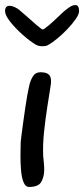

<svg xmlns="http://www.w3.org/2000/svg" viewBox="-24 -755 333 760"><path d="M274 -735Q289 -735 289 -711Q289 -699 276 -680Q263 -661 243.5 -640.5Q224 -620 203.5 -603Q183 -586 168 -578Q161 -572 143 -572Q129 -572 118 -578Q93 -593 64.5 -618.5Q36 -644 16 -669.5Q-4 -695 -4 -711Q-4 -732 14 -732Q24 -732 35 -726.5Q46 -721 52 -716Q62 -708 81.5 -690.5Q101 -673 119.5 -657Q138 -641 145 -638Q153 -641 169.5 -655Q186 -669 202.5 -685Q219 -701 228 -709Q236 -716 249.5 -725.5Q263 -735 274 -735ZM91 -15Q77 -15 69.5 -33Q62 -51 59.5 -79Q57 -107 57 -137Q57 -151 57.5 -165.5Q58 -180 58 -193Q58 -197 61 -219.5Q64 -242 68 -272Q72 -302 76.5 -331.5Q81 -361 84 -378Q87 -391 91 -412.5Q95 -434 105.5 -451.5Q116 -469 136 -469Q159 -469 168.5 -460.5Q178 -452 178 -434Q178 -429 177.5 -424Q177 -419 176 -413Q171 -381 163.5 -333.5Q156 -286 150.5 -234.5Q145 -183 147 -137Q148 -126 149.5 -111.5Q151 -97 151 -83Q151 -57 140 -36Q129 -15 91 -15Z"/></svg>

Font: Fuzzy Bubbles
Style: Regular
Weight: 400
Designer: Robert E. Leuschke
Foundry: Robert E. Leuschke
Version: Version 1.010; ttfautohint (v1.8.3)